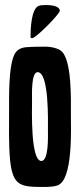

<svg xmlns="http://www.w3.org/2000/svg" viewBox="-20 -739 317 761"><path d="M170 -224C170 -203 174 -101 144 -101C100 -101 107 -309 107 -343C107 -362 103 -453 129 -453C175 -453 170 -258 170 -224ZM154 2C172 2 194 1 208 -4C270 -26 261 -229 261 -287C261 -340 266 -508 220 -539C206 -549 180 -554 163 -554C137 -554 111 -554 85 -552C60 -550 43 -540 34 -516C14 -465 16 -357 16 -300C16 -235 14 -168 20 -104C31 0 63 2 154 2ZM164 -719C156 -719 142 -719 134 -716C103 -705 101 -620 101 -591L104 -588H108C123 -588 217 -684 217 -696C217 -717 178 -719 164 -719Z"/></svg>

Font: DisSenso
Style: Regular
Weight: 400
Version: Version 1.150